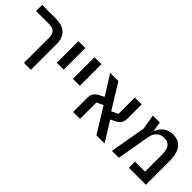

<svg xmlns="http://www.w3.org/2000/svg" viewBox="99 -1394 2167 2167"><g transform="rotate(45 1182.5 -310.0)"><path d="M343 -402Q343 -458 315 -484Q287 -510 236 -510H25V-608H243Q348 -608 401 -557Q454 -506 454 -409V0H343Z M604 -608H715V-263H604Z M861 -608H972V-263H861Z M1127 -221Q1127 -273 1147.5 -300.5Q1168 -328 1212 -349L1258 -372L1111 -608H1242L1426 -309L1504 -347V-608H1614V-387Q1614 -361 1609 -341.5Q1604 -322 1593.5 -307Q1583 -292 1567 -280.5Q1551 -269 1529 -259L1483 -236L1630 0H1499L1315 -299L1237 -261V0H1127Z M1822 -432 1792 -608H1903L1921 -495H1927Q1937 -521 1952.5 -543.5Q1968 -566 1990 -583Q2012 -600 2040.5 -610Q2069 -620 2106 -620Q2144 -620 2177.5 -607.5Q2211 -595 2235.5 -567.5Q2260 -540 2274 -495Q2288 -450 2288 -386V0H2017V-98H2177V-364Q2177 -392 2173.5 -420.5Q2170 -449 2158 -471Q2146 -493 2123.5 -507Q2101 -521 2063 -521Q2025 -521 2000 -508Q1975 -495 1959.5 -476Q1944 -457 1936.5 -434.5Q1929 -412 1926 -393L1858 0H1747Z"/></g></svg>

Font: IBM Plex Sans Hebrew Medm
Style: Regular
Weight: 500
Designer: Mike Abbink, Paul van der Laan, Pieter van Rosmalen, Yanek Iontef
Foundry: Bold Monday
Version: Version 1.3